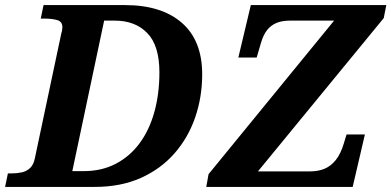

<svg xmlns="http://www.w3.org/2000/svg" viewBox="-44 -734 1537 754"><path d="M-24 0 -13 -53H1Q22 -53 41 -57Q60 -61 74 -74Q88 -87 93 -113L197 -604Q199 -609 200 -616Q201 -623 201 -627Q201 -649 181 -655Q161 -661 129 -661H116L127 -714H447Q590 -714 670 -644.5Q750 -575 750 -442Q750 -353 722.5 -273Q695 -193 641 -131.5Q587 -70 508.5 -35Q430 0 328 0ZM285 -62Q355 -62 410 -90.5Q465 -119 503.5 -170.5Q542 -222 562 -293.5Q582 -365 582 -450Q582 -555 534.5 -604Q487 -653 407 -653H365L240 -62ZM766 0 775 -50 1268 -653H1094Q1064 -653 1042 -644Q1020 -635 1005 -616Q990 -597 981 -566L964 -508H892L941 -714H1473L1463 -663L969 -61H1175Q1206 -61 1231 -71.5Q1256 -82 1275 -106Q1294 -130 1306 -170L1317 -206H1389L1341 0Z"/></svg>

Font: Noto Serif
Style: Italic
Weight: 400
Italic angle: -12°
Designer: Monotype Design Team
Foundry: Monotype Imaging Inc.
Version: Version 2.013